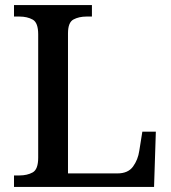

<svg xmlns="http://www.w3.org/2000/svg" viewBox="-20 -734 672 754"><path d="M35 0V-45H56Q87 -45 108.5 -57Q130 -69 130 -115V-599Q130 -645 108.5 -657Q87 -669 56 -669H35V-714H341V-669H320Q290 -669 268.5 -657.5Q247 -646 247 -603V-53H441Q483 -53 502.5 -80Q522 -107 527 -142L539 -217H592L585 0Z"/></svg>

Font: Noto Serif NP Hmong Medium
Style: Regular
Weight: 500
Designer: Dalton Maag Ltd
Foundry: Dalton Maag Ltd
Version: Version 1.001; ttfautohint (v1.8.4.7-5d5b)